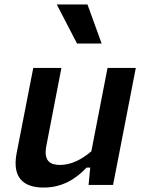

<svg xmlns="http://www.w3.org/2000/svg" viewBox="-20 -834 660 866"><path d="M130 -527.5 55 -143C34 -33.5 85 12 176.5 12C260 12 320.5 -25.5 370.5 -78H387L379.5 0H490L592.5 -527.5H465L392 -151.5C348.5 -114.5 301 -90 250 -90C206 -90 176 -108.5 189 -176L257 -527.5ZM438.5 -637.5 374.5 -814H236L327.5 -637.5Z"/></svg>

Font: Monaspace Neon SemiBold
Style: Italic
Weight: 600
Italic angle: -11°
Designer: Riley Cran & the Lettermatic Team
Foundry: Lettermatic
Version: Version 1.200 (Monaspace Neon)